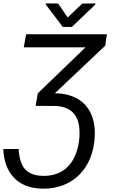

<svg xmlns="http://www.w3.org/2000/svg" viewBox="-28 -914 678 1137"><path d="M0 0ZM296.4 -361.3Q375 -361.3 431.9 -328.4Q488.8 -295.4 514.4 -231.9Q540 -168.5 531.2 -82.5Q522 5.9 481.2 71Q440.4 136.2 372.6 170.7Q304.7 205.1 219.2 203.1Q114.3 200.2 54.9 138.4Q-4.4 76.7 -8.3 -31.7H82.5Q86.9 51.3 120.6 88.4Q154.3 125.5 223.6 127.4Q297.4 129.4 349.4 93.3Q401.4 57.1 425.3 -15.1Q449.2 -87.4 440.9 -163.1Q433.6 -222.2 397 -253.7Q360.4 -285.2 295.9 -286.6L183.1 -287.1L195.8 -361.3L478.5 -633.8H112.8L126.5 -710.9H605L595.2 -643.6ZM372.6 -810.5 459 -892.6 536.6 -894 537.1 -887.7 397.5 -754.4H343.8L243.2 -887.2V-894L316.4 -893.1Z"/></svg>

Font: Roboto
Style: Italic
Weight: 400
Italic angle: -12°
Designer: Google
Version: Version 2.134; 2016; ttfautohint (v1.6)